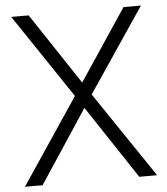

<svg xmlns="http://www.w3.org/2000/svg" viewBox="-53 -798 736 845"><g transform="rotate(-5 315.0 -375.0)"><path d="M607 0H528L314 -323L101 0H23L277 -379L28 -750H105L314 -435L524 -750H601L351 -379Z"/></g></svg>

Font: Orkney Light
Style: Regular
Weight: 300
Designer: Samuel Oakes and Alfredo Marco Pradil
Foundry: Alfredo Marco Pradil
Version: 1.0; ttfautohint (v1.5)